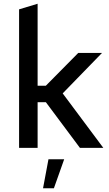

<svg xmlns="http://www.w3.org/2000/svg" viewBox="-20 -790 582 1026"><path d="M532 0 315 -291 525 -507H398L225 -332H181V-770L82 -740V0H181V-244H225L407 0ZM268 216H210L239 61H323Z"/></svg>

Font: Simpel Medium
Style: Regular
Weight: 500
Designer: Janko Jovanovic
Version: Version 1.048;PS 001.048;hotconv 1.0.88;makeotf.lib2.5.64775